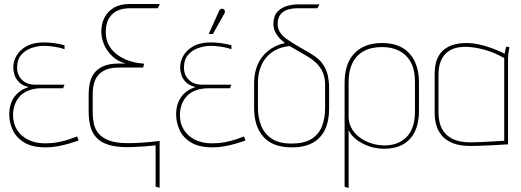

<svg xmlns="http://www.w3.org/2000/svg" viewBox="-20 -722 2590 955"><path d="M301 -477V-497Q275 -504 249 -507.5Q223 -511 198 -511Q147 -511 113.5 -493Q80 -475 63 -446.5Q46 -418 46 -386Q46 -370 52 -350Q58 -330 75 -313Q92 -296 123 -289Q77 -275 51.5 -240Q26 -205 26 -152Q26 -114 43 -76Q60 -38 100 -13.5Q140 11 208 11Q237 11 267 5.5Q297 0 324 -8Q351 -16 371 -23L364 -43Q364 -44 352 -39Q340 -34 318 -27Q296 -20 267 -14.5Q238 -9 205 -9Q156 -9 120 -27Q84 -45 64.5 -76.5Q45 -108 45 -149Q45 -178 54 -202.5Q63 -227 80.5 -245Q98 -263 125 -273Q152 -283 188 -283H294L301 -301H153Q126 -301 106.5 -312Q87 -323 76 -342Q65 -361 65 -386Q65 -425 85 -448.5Q105 -472 136 -483Q167 -494 200 -494Q212 -494 231 -492Q250 -490 269.5 -486Q289 -482 301 -477Z M765 -681 775 -702H624Q578 -702 547 -684Q516 -666 500 -635Q484 -604 484 -565Q484 -532 498 -499.5Q512 -467 539 -442Q566 -417 604 -406H572Q522 -406 491.5 -391.5Q461 -377 446 -354.5Q431 -332 426 -305.5Q421 -279 421 -255V-169Q421 -124 430.5 -90.5Q440 -57 462.5 -34.5Q485 -12 522.5 -1Q560 10 615 10Q626 10 649.5 9Q673 8 701.5 6Q730 4 754 1V206L774 212V-21Q752 -18 730 -16Q708 -14 687 -12.5Q666 -11 648 -10.5Q630 -10 616 -10Q557 -10 522 -23.5Q487 -37 469.5 -59Q452 -81 446.5 -108Q441 -135 441 -163V-252Q441 -280 447 -304.5Q453 -329 467.5 -347Q482 -365 507.5 -375.5Q533 -386 572 -386H692L697 -405L672 -408Q641 -412 611.5 -423.5Q582 -435 557.5 -454.5Q533 -474 519 -502Q505 -530 506 -566Q507 -621 538 -651Q569 -681 628 -681Z M1131 -477V-497Q1105 -504 1079 -507.5Q1053 -511 1028 -511Q977 -511 943.5 -493Q910 -475 893 -446.5Q876 -418 876 -386Q876 -370 882 -350Q888 -330 905 -313Q922 -296 953 -289Q907 -275 881.5 -240Q856 -205 856 -152Q856 -114 873 -76Q890 -38 930 -13.5Q970 11 1038 11Q1067 11 1097 5.5Q1127 0 1154 -8Q1181 -16 1201 -23L1194 -43Q1194 -44 1182 -39Q1170 -34 1148 -27Q1126 -20 1097 -14.5Q1068 -9 1035 -9Q986 -9 950 -27Q914 -45 894.5 -76.5Q875 -108 875 -149Q875 -178 884 -202.5Q893 -227 910.5 -245Q928 -263 955 -273Q982 -283 1018 -283H1124L1131 -301H983Q956 -301 936.5 -312Q917 -323 906 -342Q895 -361 895 -386Q895 -425 915 -448.5Q935 -472 966 -483Q997 -494 1030 -494Q1042 -494 1061 -492Q1080 -490 1099.5 -486Q1119 -482 1131 -477ZM1095 -653Q1098 -657 1098.5 -661.5Q1099 -666 1097.5 -670.5Q1096 -675 1091 -677Q1087 -679 1083 -678.5Q1079 -678 1075.5 -675.5Q1072 -673 1070 -668L1018 -553H1039Z M1457 -681H1559L1569 -700H1457Q1434 -700 1406.5 -692Q1379 -684 1359.5 -663Q1340 -642 1340 -602Q1340 -577 1352.5 -556Q1365 -535 1385 -518L1397 -508Q1348 -497 1313.5 -469Q1279 -441 1261.5 -400.5Q1244 -360 1244 -311V-184Q1244 -93 1290.5 -41Q1337 11 1432 11Q1494 11 1535 -11.5Q1576 -34 1596.5 -77Q1617 -120 1617 -184V-286Q1617 -315 1611 -344.5Q1605 -374 1586.5 -402Q1568 -430 1529 -453Q1514 -463 1498 -471.5Q1482 -480 1466.5 -489.5Q1451 -499 1436 -508Q1418 -519 1400 -532.5Q1382 -546 1371 -564.5Q1360 -583 1361 -608Q1363 -637 1377.5 -653Q1392 -669 1414 -675Q1436 -681 1457 -681ZM1597 -302V-185Q1597 -134 1581.5 -94Q1566 -54 1529.5 -31Q1493 -8 1429 -8Q1367 -8 1330.5 -33Q1294 -58 1278.5 -98Q1263 -138 1263 -184V-310Q1263 -347 1273 -378.5Q1283 -410 1303 -434.5Q1323 -459 1352.5 -474Q1382 -489 1421 -493L1503 -445Q1538 -425 1558.5 -403Q1579 -381 1588 -356Q1597 -331 1597 -302Z M2064 -171V-311Q2064 -403 2017 -455.5Q1970 -508 1881 -508Q1792 -508 1743 -457Q1694 -406 1694 -311V207L1714 213V-76Q1723 -54 1742.5 -36.5Q1762 -19 1787 -6.5Q1812 6 1838.5 12Q1865 18 1889 18Q1945 18 1984 -3.5Q2023 -25 2043.5 -67.5Q2064 -110 2064 -171ZM2044 -316V-165Q2044 -114 2027.5 -78Q2011 -42 1980 -22Q1949 -2 1905 1Q1873 3 1839.5 -5.5Q1806 -14 1777.5 -32.5Q1749 -51 1731.5 -79Q1714 -107 1714 -143V-316Q1714 -370 1733 -408.5Q1752 -447 1789 -467.5Q1826 -488 1881 -488Q1929 -488 1966 -469Q2003 -450 2023.5 -412Q2044 -374 2044 -316Z M2514 -487 2498 -490Q2498 -490 2495 -479Q2492 -468 2490 -455Q2460 -470 2427.5 -482Q2395 -494 2362.5 -501Q2330 -508 2299 -508Q2269 -508 2241 -501Q2213 -494 2190.5 -477Q2168 -460 2155 -430Q2142 -400 2142 -354V-158Q2142 -127 2150.5 -98Q2159 -69 2179 -46Q2199 -23 2233.5 -9.5Q2268 4 2319 4Q2341 4 2367 3Q2393 2 2418 1Q2443 0 2463.5 -1.5Q2484 -3 2496 -3.5Q2508 -4 2507 -4V-434Q2507 -451 2510.5 -469Q2514 -487 2514 -487ZM2161 -163V-351Q2161 -384 2169.5 -409.5Q2178 -435 2194.5 -453Q2211 -471 2236 -480Q2261 -489 2294 -489Q2317 -489 2342 -485Q2367 -481 2392 -474Q2417 -467 2441.5 -456.5Q2466 -446 2488 -433V-22Q2489 -22 2472.5 -21Q2456 -20 2430 -18.5Q2404 -17 2374.5 -15.5Q2345 -14 2319 -14Q2266 -14 2231 -31Q2196 -48 2178.5 -81Q2161 -114 2161 -163Z"/></svg>

Font: Advent Pro Thin
Style: Regular
Weight: 250
Version: Version 3.000